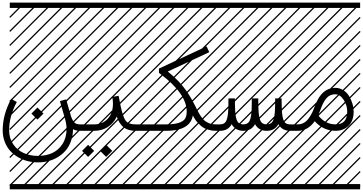

<svg xmlns="http://www.w3.org/2000/svg" viewBox="-74 -990 2748 1453"><path d="M163.6 -130.4 209.5 -176.3 255.4 -130.4 209.5 -85ZM379.4 -224.6 426.3 -238.3 463.4 -109.9Q476.1 -74.2 490.5 -61.5Q504.9 -48.8 530.3 -48.8V0Q501.5 0 478.5 -12.2Q478 36.6 463.1 78.1Q448.2 119.6 423.1 148.9Q397.9 178.2 364.3 198.7Q330.6 219.2 292.5 229Q254.4 238.8 213.9 238.8Q173.3 238.8 134.5 229Q95.7 219.2 61.5 199Q27.3 178.7 1.7 150.1Q-23.9 121.6 -38.8 81.5Q-53.7 41.5 -53.7 -4.9Q-53.7 -121.1 10.3 -241.7L53.2 -218.3Q-4.9 -109.4 -4.9 -4.9Q-4.9 56.2 25.9 101.3Q56.6 146.5 105.5 168.2Q154.3 189.9 213.9 189.9Q272.9 189.9 320.8 168.2Q368.7 146.5 399.2 99.1Q429.7 51.8 429.7 -15.1Q429.7 -50.8 417 -94.7ZM0 402.8H530.3V442.9H0ZM0 -970.2H530.3V-930.2H0ZM526.9 410.6 533.7 417.5 525.4 425.8 518.6 418.9ZM526.9 304.7 533.7 311.5 419.4 425.8 412.6 418.9ZM526.9 198.7 533.7 205.6 313.5 425.8 306.6 418.9ZM526.9 92.3 533.7 99.1 207.5 425.8 200.7 418.9ZM526.9 -13.2 533.7 -6.3 101.6 425.8 94.7 418.9ZM526.9 -119.1 533.7 -112.3 3.4 418 -3.4 411.1ZM526.9 -225.6 533.7 -218.8 3.4 311.5 -3.4 304.7ZM526.9 -331.5 533.7 -324.7 3.4 205.6 -3.4 198.7ZM526.9 -438 533.7 -431.2 3.4 99.1 -3.4 92.3ZM526.9 -543.5 533.7 -536.6 3.4 -6.3 -3.4 -13.2ZM526.9 -649.4 533.7 -642.6 3.4 -112.3 -3.4 -119.1ZM526.9 -755.9 533.7 -749 3.4 -218.8 -3.4 -225.6ZM526.9 -861.8 533.7 -855 3.4 -324.7 -3.4 -331.5ZM516.6 -958 523.4 -951.2 3.4 -431.2 -3.4 -438ZM411.1 -958 418 -951.2 3.4 -536.6 -3.4 -543.5ZM305.2 -958 312 -951.2 3.4 -642.6 -3.4 -649.4ZM198.7 -958 205.6 -951.2 3.4 -749 -3.4 -755.9ZM92.3 -958 99.1 -951.2 3.4 -855 -3.4 -861.8Z M683.6 151.9 729.5 106 775.4 151.9 729.5 197.3ZM546.9 151.9 592.8 106 638.7 151.9 592.8 197.3ZM530.3 -48.8H640.1Q701.2 -48.8 741 -91.1Q780.8 -133.3 780.8 -206.5Q780.8 -228.5 775.9 -256.3L823.7 -265.1Q834.5 -207.5 839.8 -183.1Q857.9 -100.6 878.7 -74.7Q899.4 -48.8 950.7 -48.8H1060.5V0H950.7Q895.5 0 861.8 -26.6Q828.1 -53.2 809.6 -107.4Q786.1 -56.6 741 -28.3Q695.8 0 640.1 0H530.3Q520 0 512.9 -7.1Q505.9 -14.2 505.9 -24.4Q505.9 -34.7 512.9 -41.7Q520 -48.8 530.3 -48.8ZM530.3 402.8H1060.5V442.9H530.3ZM530.3 -970.2H1060.5V-930.2H530.3ZM1057.1 410.6 1064 417.5 1055.7 425.8 1048.8 418.9ZM1057.1 304.7 1064 311.5 949.7 425.8 942.9 418.9ZM1057.1 198.7 1064 205.6 843.8 425.8 836.9 418.9ZM1057.1 92.3 1064 99.1 737.8 425.8 731 418.9ZM1057.1 -13.2 1064 -6.3 631.8 425.8 625 418.9ZM1057.1 -119.1 1064 -112.3 533.7 418 526.9 411.1ZM1057.1 -225.6 1064 -218.8 533.7 311.5 526.9 304.7ZM1057.1 -331.5 1064 -324.7 533.7 205.6 526.9 198.7ZM1057.1 -438 1064 -431.2 533.7 99.1 526.9 92.3ZM1057.1 -543.5 1064 -536.6 533.7 -6.3 526.9 -13.2ZM1057.1 -649.4 1064 -642.6 533.7 -112.3 526.9 -119.1ZM1057.1 -755.9 1064 -749 533.7 -218.8 526.9 -225.6ZM1057.1 -861.8 1064 -855 533.7 -324.7 526.9 -331.5ZM1046.9 -958 1053.7 -951.2 533.7 -431.2 526.9 -438ZM941.4 -958 948.2 -951.2 533.7 -536.6 526.9 -543.5ZM835.4 -958 842.3 -951.2 533.7 -642.6 526.9 -649.4ZM729 -958 735.8 -951.2 533.7 -749 526.9 -755.9ZM622.6 -958 629.4 -951.2 533.7 -855 526.9 -861.8Z M1590.8 -48.8V0H1560.5Q1535.6 0 1513.7 -5.4Q1491.7 -10.7 1475.1 -18.6Q1458.5 -26.4 1442.9 -40.8Q1427.2 -55.2 1416.7 -67.4Q1406.2 -79.6 1394.3 -99.9Q1382.3 -120.1 1375.5 -133.5Q1368.7 -147 1357.9 -169.4Q1320.8 -246.6 1277.8 -299.3L1315.9 -329.6Q1358.4 -277.3 1401.9 -190.9Q1412.1 -170.4 1417.5 -159.7Q1422.9 -148.9 1431.9 -132.6Q1440.9 -116.2 1447.5 -107.7Q1454.1 -99.1 1463.9 -87.6Q1473.6 -76.2 1482.9 -70.6Q1492.2 -64.9 1504.2 -59.1Q1516.1 -53.2 1530 -51Q1543.9 -48.8 1560.5 -48.8ZM1060.5 -48.8H1182.6Q1244.6 -48.8 1279.5 -60.5Q1314.5 -72.3 1326.7 -92.3Q1338.9 -112.3 1338.9 -146Q1338.9 -281.2 1138.7 -431.2L1128.9 -438.5V-471.2L1489.3 -639.2L1509.8 -595.2L1195.8 -448.7Q1387.7 -294.4 1387.7 -146Q1387.7 0 1182.6 0H1060.5Q1050.3 0 1043.2 -7.1Q1036.1 -14.2 1036.1 -24.4Q1036.1 -34.7 1043.2 -41.7Q1050.3 -48.8 1060.5 -48.8ZM1060.5 402.8H1590.8V442.9H1060.5ZM1060.5 -970.2H1590.8V-930.2H1060.5ZM1587.4 410.6 1594.2 417.5 1585.9 425.8 1579.1 418.9ZM1587.4 304.7 1594.2 311.5 1480 425.8 1473.1 418.9ZM1587.4 198.7 1594.2 205.6 1374 425.8 1367.2 418.9ZM1587.4 92.3 1594.2 99.1 1268.1 425.8 1261.2 418.9ZM1587.4 -13.2 1594.2 -6.3 1162.1 425.8 1155.3 418.9ZM1587.4 -119.1 1594.2 -112.3 1064 418 1057.1 411.1ZM1587.4 -225.6 1594.2 -218.8 1064 311.5 1057.1 304.7ZM1587.4 -331.5 1594.2 -324.7 1064 205.6 1057.1 198.7ZM1587.4 -438 1594.2 -431.2 1064 99.1 1057.1 92.3ZM1587.4 -543.5 1594.2 -536.6 1064 -6.3 1057.1 -13.2ZM1587.4 -649.4 1594.2 -642.6 1064 -112.3 1057.1 -119.1ZM1587.4 -755.9 1594.2 -749 1064 -218.8 1057.1 -225.6ZM1587.4 -861.8 1594.2 -855 1064 -324.7 1057.1 -331.5ZM1577.1 -958 1584 -951.2 1064 -431.2 1057.1 -438ZM1471.7 -958 1478.5 -951.2 1064 -536.6 1057.1 -543.5ZM1365.7 -958 1372.6 -951.2 1064 -642.6 1057.1 -649.4ZM1259.3 -958 1266.1 -951.2 1064 -749 1057.1 -755.9ZM1152.8 -958 1159.7 -951.2 1064 -855 1057.1 -861.8Z M1590.8 -48.8Q1621.1 -48.8 1634.5 -69.1Q1647.9 -89.4 1652.3 -141.1Q1654.8 -170.9 1654.8 -245.1H1703.6Q1703.6 -176.3 1706.5 -140.6Q1710.9 -88.9 1724.1 -68.8Q1737.3 -48.8 1767.6 -48.8Q1797.9 -48.8 1811.3 -69.1Q1824.7 -89.4 1829.1 -141.1Q1831.5 -170.9 1831.5 -245.1H1880.4Q1880.4 -176.3 1883.3 -140.6Q1887.7 -88.9 1900.9 -68.8Q1914.1 -48.8 1944.3 -48.8Q1974.6 -48.8 1988 -69.1Q2001.5 -89.4 2005.9 -141.1Q2008.3 -170.9 2008.3 -245.1H2057.1Q2057.1 -176.3 2060.1 -140.6Q2064.5 -88.9 2077.6 -68.8Q2090.8 -48.8 2121.1 -48.8V0Q2060.5 0 2032.7 -50.3Q2005.9 0 1944.3 0Q1883.8 0 1856 -50.3Q1829.1 0 1767.6 0Q1707 0 1679.2 -50.3Q1652.3 0 1590.8 0Q1580.6 0 1573.5 -7.1Q1566.4 -14.2 1566.4 -24.4Q1566.4 -34.7 1573.5 -41.7Q1580.6 -48.8 1590.8 -48.8ZM1590.8 402.8H2121.1V442.9H1590.8ZM1590.8 -970.2H2121.1V-930.2H1590.8ZM2117.7 410.6 2124.5 417.5 2116.2 425.8 2109.4 418.9ZM2117.7 304.7 2124.5 311.5 2010.3 425.8 2003.4 418.9ZM2117.7 198.7 2124.5 205.6 1904.3 425.8 1897.5 418.9ZM2117.7 92.3 2124.5 99.1 1798.3 425.8 1791.5 418.9ZM2117.7 -13.2 2124.5 -6.3 1692.4 425.8 1685.5 418.9ZM2117.7 -119.1 2124.5 -112.3 1594.2 418 1587.4 411.1ZM2117.7 -225.6 2124.5 -218.8 1594.2 311.5 1587.4 304.7ZM2117.7 -331.5 2124.5 -324.7 1594.2 205.6 1587.4 198.7ZM2117.7 -438 2124.5 -431.2 1594.2 99.1 1587.4 92.3ZM2117.7 -543.5 2124.5 -536.6 1594.2 -6.3 1587.4 -13.2ZM2117.7 -649.4 2124.5 -642.6 1594.2 -112.3 1587.4 -119.1ZM2117.7 -755.9 2124.5 -749 1594.2 -218.8 1587.4 -225.6ZM2117.7 -861.8 2124.5 -855 1594.2 -324.7 1587.4 -331.5ZM2107.4 -958 2114.3 -951.2 1594.2 -431.2 1587.4 -438ZM2002 -958 2008.8 -951.2 1594.2 -536.6 1587.4 -543.5ZM1896 -958 1902.8 -951.2 1594.2 -642.6 1587.4 -649.4ZM1789.6 -958 1796.4 -951.2 1594.2 -749 1587.4 -755.9ZM1683.1 -958 1689.9 -951.2 1594.2 -855 1587.4 -861.8Z M2121.1 -48.8H2179.2Q2205.6 -48.8 2227.3 -61.5Q2249 -74.2 2265.1 -98.4Q2281.2 -122.6 2290.8 -142.8Q2300.3 -163.1 2311.5 -192.9Q2360.4 -325.2 2462.9 -325.2Q2496.1 -325.2 2523.9 -307.6Q2551.8 -290 2568.1 -262.5Q2584.5 -234.9 2593.5 -204.6Q2602.5 -174.3 2602.5 -146Q2602.5 -75.7 2563.2 -37.8Q2523.9 0 2466.8 0Q2373 0 2307.6 -72.8Q2256.3 0 2179.2 0H2121.1Q2110.8 0 2103.8 -7.1Q2096.7 -14.2 2096.7 -24.4Q2096.7 -34.7 2103.8 -41.7Q2110.8 -48.8 2121.1 -48.8ZM2333.5 -118.2Q2386.2 -48.8 2466.8 -48.8Q2553.7 -48.8 2553.7 -146Q2553.7 -193.8 2526.4 -235.1Q2499 -276.4 2462.9 -276.4Q2424.8 -276.4 2400.6 -251.2Q2376.5 -226.1 2357.4 -176.3Q2344.7 -141.6 2333.5 -118.2ZM2121.1 402.8H2651.4V442.9H2121.1ZM2121.1 -970.2H2651.4V-930.2H2121.1ZM2647.9 410.6 2654.8 417.5 2646.5 425.8 2639.6 418.9ZM2647.9 304.7 2654.8 311.5 2540.5 425.8 2533.7 418.9ZM2647.9 198.7 2654.8 205.6 2434.6 425.8 2427.7 418.9ZM2647.9 92.3 2654.8 99.1 2328.6 425.8 2321.8 418.9ZM2647.9 -13.2 2654.8 -6.3 2222.7 425.8 2215.8 418.9ZM2647.9 -119.1 2654.8 -112.3 2124.5 418 2117.7 411.1ZM2647.9 -225.6 2654.8 -218.8 2124.5 311.5 2117.7 304.7ZM2647.9 -331.5 2654.8 -324.7 2124.5 205.6 2117.7 198.7ZM2647.9 -438 2654.8 -431.2 2124.5 99.1 2117.7 92.3ZM2647.9 -543.5 2654.8 -536.6 2124.5 -6.3 2117.7 -13.2ZM2647.9 -649.4 2654.8 -642.6 2124.5 -112.3 2117.7 -119.1ZM2647.9 -755.9 2654.8 -749 2124.5 -218.8 2117.7 -225.6ZM2647.9 -861.8 2654.8 -855 2124.5 -324.7 2117.7 -331.5ZM2637.7 -958 2644.5 -951.2 2124.5 -431.2 2117.7 -438ZM2532.2 -958 2539.1 -951.2 2124.5 -536.6 2117.7 -543.5ZM2426.3 -958 2433.1 -951.2 2124.5 -642.6 2117.7 -649.4ZM2319.8 -958 2326.7 -951.2 2124.5 -749 2117.7 -755.9ZM2213.4 -958 2220.2 -951.2 2124.5 -855 2117.7 -861.8Z"/></svg>

Font: AzarMehrMSRS3
Style: Regular
Weight: 1
Designer: Amin Abedi
Version: Version 1.00